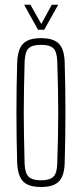

<svg xmlns="http://www.w3.org/2000/svg" viewBox="-20 -762 336 788"><path d="M148.5 5.5Q113.5 5.5 92.5 -4.8Q71.5 -15 61.8 -36.8Q52 -58.5 50.5 -93.5Q49 -144 48.2 -195.8Q47.5 -247.5 47.5 -299.5Q47.5 -351.5 48.2 -403.2Q49 -455 50.5 -505.5Q52 -541.5 61.8 -563.2Q71.5 -585 92.5 -595.2Q113.5 -605.5 148.5 -605.5Q183.5 -605.5 204.2 -595.2Q225 -585 234.8 -563.2Q244.5 -541.5 245.5 -505.5Q247 -455 247.8 -403.2Q248.5 -351.5 248.5 -299.8Q248.5 -248 247.8 -196.2Q247 -144.5 245.5 -93.5Q244.5 -58.5 234.8 -36.8Q225 -15 204.2 -4.8Q183.5 5.5 148.5 5.5ZM148.5 -22Q183.5 -22 198.8 -36.5Q214 -51 215 -90.5Q217 -151.5 218 -202Q219 -252.5 219 -299.8Q219 -347 218 -397.2Q217 -447.5 215 -508.5Q214 -549 199.2 -563.5Q184.5 -578 148.5 -578Q112 -578 97.2 -563.5Q82.5 -549 81 -508.5Q79.5 -447.5 78.5 -397.2Q77.5 -347 77.5 -299.8Q77.5 -252.5 78.5 -202Q79.5 -151.5 81 -90.5Q82.5 -51 97.8 -36.5Q113 -22 148.5 -22ZM136 -640 79 -742.5H105L149.5 -663.5L192.5 -742.5H219L161.5 -640Z"/></svg>

Font: Big Shoulders Display Thin ExtraLight
Style: Regular
Weight: 250
Version: Version 2.002